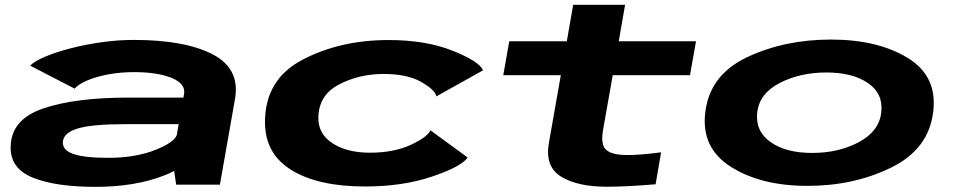

<svg xmlns="http://www.w3.org/2000/svg" viewBox="-20 -754 3903 784"><path d="M699.5 0 691 -56Q672.5 -46 650.5 -37.5Q531 9 370 9Q208 9 115 -28.2Q22 -65.5 23.5 -153.5Q24.5 -265.5 154.8 -310.5Q285 -355.5 504 -355.5H729L731.5 -370Q739 -412 681 -435.8Q623 -459.5 527 -459.5Q470 -459.5 419.8 -449.8Q369.5 -440 334 -424.5Q298.5 -409 285 -392L103 -486Q121.5 -504.5 165.5 -523Q209.5 -541.5 269.5 -557Q329.5 -572.5 396.2 -581.8Q463 -591 526 -591Q735 -591 848.2 -532.2Q961.5 -473.5 939.5 -349.5L878 0ZM702 -203.5 709.5 -247H491Q358.5 -247 299.8 -230Q241 -213 237 -177Q233 -142 278 -125.8Q323 -109.5 422 -109.5Q533 -109.5 615 -142Q694 -174 702 -203.5Z M1471 7.5Q1280 7.5 1171 -59Q1062 -125.5 1062 -255Q1062 -430 1215.5 -510.2Q1369 -590.5 1566.5 -590.5Q1719.5 -590.5 1828.5 -546.8Q1937.5 -503 1952.5 -467L1762 -360.5Q1756.5 -387 1699.8 -419.5Q1643 -452 1546.5 -452Q1445.5 -452 1362.8 -408.2Q1280 -364.5 1280 -271Q1280 -206.5 1338.5 -168.5Q1397 -130.5 1491 -130.5Q1587.5 -130.5 1656.5 -162.2Q1725.5 -194 1737.5 -222L1889.5 -111Q1864.5 -73.5 1744.2 -33Q1624 7.5 1471 7.5Z M2458.5 8.5Q2338 8.5 2271 -32.8Q2204 -74 2221.5 -171.5L2270 -447H2035L2059.5 -585.5H2294.5L2320.5 -734.5H2532.5L2506.5 -585.5H2822L2797.5 -447H2482L2442.5 -223.5Q2431.5 -161.5 2456.5 -141Q2481.5 -120.5 2543.5 -121Q2595.5 -121 2679.5 -132L2657 -1.5Q2535.5 8.5 2458.5 8.5Z M3277 5Q3087.5 5 2964.5 -72.8Q2841.5 -150.5 2860 -296.5Q2878.5 -448.5 3031 -520.5Q3183.5 -592.5 3373.5 -592.5Q3563 -592.5 3686 -517.8Q3809 -443 3790.5 -296.5Q3772 -145 3619.5 -70Q3467 5 3277 5ZM3296.5 -129.5Q3404 -129.5 3486.8 -173.5Q3569.5 -217.5 3578.5 -295Q3587.5 -371 3524.8 -414.5Q3462 -458 3354.5 -458Q3247 -458 3164 -415.2Q3081 -372.5 3072 -295Q3063.5 -218.5 3126.2 -174Q3189 -129.5 3296.5 -129.5Z"/></svg>

Font: Anybody UltraExpanded Regular
Style: Bold Italic
Weight: 700
Width: 9
Italic angle: -10°
Designer: Tyler Finck
Foundry: Etcetera Type Company
Version: Version 1.010; ttfautohint (v1.8.3) -l 8 -r 50 -G 200 -x 14 